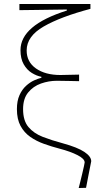

<svg xmlns="http://www.w3.org/2000/svg" viewBox="-20 -752 510 965"><path d="M375.5 193Q378.5 181.5 383.5 161.5Q388.5 141.5 393.5 120.2Q398.5 99 402 83.2Q405.5 67.5 405.5 64.5Q405.5 46 369.8 27.8Q334 9.5 280.5 -4.5Q240 -15 201.5 -28.8Q163 -42.5 132.2 -64Q101.5 -85.5 83.2 -119.2Q65 -153 65 -203.5Q65 -245 78 -273.8Q91 -302.5 110.8 -320.5Q130.5 -338.5 151.5 -348Q172.5 -357.5 188 -361V-366Q164 -370.5 139.8 -385.5Q115.5 -400.5 99.2 -428.8Q83 -457 83 -500Q83 -625.5 316 -699V-704H303Q283 -704 243.5 -703.2Q204 -702.5 159.2 -702Q114.5 -701.5 77.5 -701V-732H434.5V-707.5Q285 -668 199.5 -618.8Q114 -569.5 114 -498.5Q114 -440.5 161 -407.8Q208 -375 283.5 -375Q301.5 -375.5 330.2 -376Q359 -376.5 377.5 -377V-344Q354.5 -344.5 331 -345Q307.5 -345.5 266 -346Q225 -346 186 -332.2Q147 -318.5 121.5 -287.2Q96 -256 96 -203.5Q96 -145.5 123 -113.5Q150 -81.5 195.2 -64Q240.5 -46.5 296.5 -31.5Q369.5 -11.5 404 11.5Q438.5 34.5 438.5 58.5Q431.5 94 424 132Q416.5 170 412.5 192Z"/></svg>

Font: Commissioner Loud Thin
Style: Regular
Weight: 100
Designer: Kostas Bartsokas
Foundry: Kostas Bartsokas
Version: Version 1.000; ttfautohint (v1.8.3)